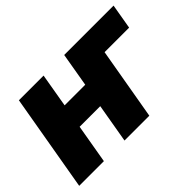

<svg xmlns="http://www.w3.org/2000/svg" viewBox="-100 -744 968 968"><g transform="rotate(-45 384.5 -260.0)"><path d="M417 -520 386 -339H239L270 -520H94L4 0H180L216 -209H363L327 0H504L571 -386H746L769 -520Z"/></g></svg>

Font: Fixel Text 20240404 ExtraBold
Style: Italic
Weight: 800
Width: 4
Italic angle: -10°
Designer: AlfaBravo + MacPaw
Foundry: Kyrylo Tkachov, Marchela Mozhyna, Serhii Makarenko, Maria Weinstein, Zakhar Kryvoshyya
Version: Version 1.211;Glyphs 3.2 (3225)